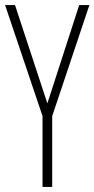

<svg xmlns="http://www.w3.org/2000/svg" viewBox="-20 -734 371 754"><path d="M166 -328 39 -714H0L147 -278V0H185V-278L331 -714H291Z"/></svg>

Font: Noto Sans Hebrew ExtraCondensed ExtraLight
Style: Regular
Weight: 200
Width: 2
Designer: Monotype Design Team
Foundry: Monotype Imaging Inc.
Version: Version 2.004